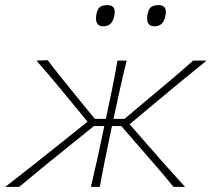

<svg xmlns="http://www.w3.org/2000/svg" viewBox="-50 -731 828 751"><path d="M-29.5 0Q26 -43 79.5 -85.2Q133 -127.5 185.5 -169.5L292.5 -255L234.5 -325.5Q199.5 -368 165 -409.5Q130.5 -451 92.5 -494L136.5 -495.5Q164.5 -458.5 195 -420.8Q225.5 -383 256 -345.5L321 -266H364L365 -270.5Q378 -332 389 -385Q400 -438 409.5 -494H445.5Q431.5 -438 419.8 -385Q408 -332 395 -270.5L394 -266H437L532 -346Q576.5 -383 620.5 -420.2Q664.5 -457.5 705.5 -494H758Q705 -451.5 653.8 -409Q602.5 -366.5 552.5 -325L457 -245L522.5 -170Q559.5 -127.5 597 -85.2Q634.5 -43 674 0H628.5Q598 -37.5 566.8 -74Q535.5 -110.5 503 -147.5L424.5 -238H388L384.5 -221Q372 -161 361.2 -108.8Q350.5 -56.5 340.5 0H305.5Q319 -56.5 330.5 -108.8Q342 -161 354.5 -221L358 -238H317.5L204 -146.5Q158.5 -110 113.5 -73.2Q68.5 -36.5 25 0ZM553.5 -628Q535.5 -628 528.8 -641.8Q522 -655.5 528.5 -681Q533 -699 543.2 -705Q553.5 -711 570.5 -711Q605 -711 597.5 -671Q593 -648 582.2 -638Q571.5 -628 553.5 -628ZM353.5 -628Q335.5 -628 328.8 -641.8Q322 -655.5 328.5 -681Q333 -699 343.2 -705Q353.5 -711 370.5 -711Q405 -711 397.5 -671Q393 -648 382.2 -638Q371.5 -628 353.5 -628Z"/></svg>

Font: Commissioner Flair Thin
Style: Italic
Weight: 100
Italic angle: -12°
Designer: Kostas Bartsokas
Foundry: Kostas Bartsokas
Version: Version 1.000; ttfautohint (v1.8.3)